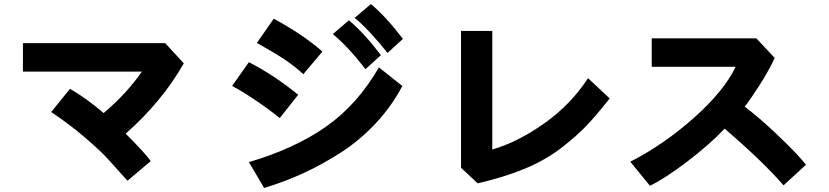

<svg xmlns="http://www.w3.org/2000/svg" viewBox="-20 -887 4040 936"><path d="M229.5 -340.8 321.3 -454.1Q399.4 -409.2 485.4 -335.9Q595.7 -428.7 671.9 -538.1H91.8V-676.8H785.2L876 -578.1Q770.5 -392.6 592.8 -235.4Q688.5 -139.6 714.8 -101.6L601.6 -5.9Q529.3 -86.9 498.5 -120.1Q467.8 -153.3 394 -216.8Q320.3 -280.3 229.5 -340.8Z M1232.4 -677.7 1314.5 -795.9Q1457 -718.8 1551.8 -635.7L1459 -525.4Q1412.1 -567.4 1366.7 -597.7Q1321.3 -627.9 1232.4 -677.7ZM1111.3 -467.8 1193.4 -584Q1321.3 -517.6 1433.6 -424.8L1343.8 -311.5Q1289.1 -355.5 1221.7 -400.9Q1154.3 -446.3 1111.3 -467.8ZM1193.4 -96.7Q1416 -162.1 1569.3 -269.5Q1722.7 -377 1827.1 -558.6L1941.4 -467.8Q1889.6 -369.1 1812 -286.1Q1734.4 -203.1 1642.6 -144Q1550.8 -85 1459.5 -43Q1368.2 -1 1267.6 29.3ZM1709 -799.8 1788.1 -867.2Q1861.3 -806.6 1944.3 -697.3L1869.1 -628.9Q1835 -672.9 1789.1 -722.7Q1743.2 -772.5 1709 -799.8ZM1602.5 -720.7 1680.7 -788.1Q1753.9 -727.5 1836.9 -618.2L1761.7 -549.8Q1675.8 -661.1 1602.5 -720.7Z M2227.5 -69.3V-736.3H2379.9V-158.2Q2502.9 -193.4 2632.8 -285.2Q2762.7 -377 2846.7 -505.9L2952.1 -407.2Q2887.7 -325.2 2838.9 -273.9Q2790 -222.7 2714.4 -164.6Q2638.7 -106.4 2539.1 -64.9Q2439.5 -23.4 2308.6 6.8Z M3052.7 -98.6Q3216.8 -182.6 3363.3 -313Q3509.8 -443.4 3566.4 -561.5H3157.2V-700.2H3667L3756.8 -604.5Q3726.6 -540 3682.1 -470.7Q3637.7 -401.4 3610.4 -367.2Q3680.7 -313.5 3753.4 -245.1Q3826.2 -176.8 3861.3 -138.7Q3896.5 -100.6 3909.2 -84L3799.8 16.6Q3700.2 -98.6 3512.7 -259.8Q3439.5 -182.6 3330.6 -99.6Q3221.7 -16.6 3148.4 18.6Z"/></svg>

Font: Gothic A1 Black
Style: Regular
Weight: 900
Version: Version 2.50